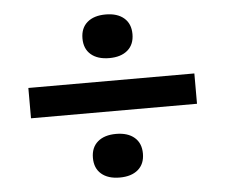

<svg xmlns="http://www.w3.org/2000/svg" viewBox="-47 -709 844 719"><g transform="rotate(-5 375.0 -349.5)"><path d="M63 -293V-407H687V-293ZM375 -492Q331 -492 306 -513.5Q281 -535 281 -574Q281 -613 306 -634.5Q331 -656 375 -656Q419 -656 444 -634.5Q469 -613 469 -574Q469 -535 444 -513.5Q419 -492 375 -492ZM375 -43Q331 -43 306 -64.5Q281 -86 281 -125Q281 -164 306 -185.5Q331 -207 375 -207Q419 -207 444 -185.5Q469 -164 469 -125Q469 -86 444 -64.5Q419 -43 375 -43Z"/></g></svg>

Font: Martian Mono SemiExpanded Medium
Style: Regular
Weight: 500
Width: 6
Designer: Roman Shamin
Foundry: Evil Martians
Version: Version 1.000